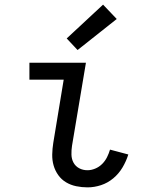

<svg xmlns="http://www.w3.org/2000/svg" viewBox="-20 -801 640 829"><path d="M358 8Q333 8 309 3Q285 -2 265 -14Q245 -26 231.5 -45Q218 -64 211.5 -86.5Q205 -109 205.5 -134Q206 -159 210 -184L255 -457H107V-530H351L291 -172Q288 -153 288.5 -133.5Q289 -114 297.5 -98.5Q306 -83 322 -74.5Q338 -66 358 -66Q374 -66 391 -73Q408 -80 421 -93Q434 -106 442 -122Q450 -138 455 -155L534 -134Q525 -105 509 -78Q493 -51 469 -31Q445 -11 416 -1.5Q387 8 358 8ZM315 -585 268 -635 425 -781 484 -719Z"/></svg>

Font: Iosevka Slab Extended
Style: Italic
Weight: 400
Width: 7
Italic angle: -9°
Monospace: yes
Designer: Belleve Invis
Foundry: Belleve Invis
Version: Version 11.1.0; ttfautohint (v1.8.3)